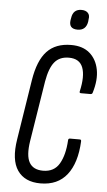

<svg xmlns="http://www.w3.org/2000/svg" viewBox="-57 -868 509 911"><g transform="rotate(5 197.0 -412.5)"><path d="M171 6Q96 6 61.5 -44Q27 -94 43 -193L88 -478Q103 -573 144.5 -617Q186 -661 260 -661Q315 -661 348 -632.5Q381 -604 390.5 -555.5Q400 -507 381 -445Q379 -437 371 -437H326Q317 -437 319 -445Q336 -519 320.5 -559.5Q305 -600 254 -600Q210 -600 186 -571Q162 -542 151 -478L105 -190Q94 -120 112.5 -87.5Q131 -55 178 -55Q231 -55 255.5 -97Q280 -139 284 -209Q284 -218 293 -218H338Q342 -218 344 -217Q346 -216 346 -209Q341 -106 297 -50Q253 6 171 6ZM283 -736Q240 -736 246 -778L248 -789Q254 -831 294 -831Q314 -831 324.5 -820Q335 -809 331 -789L330 -778Q323 -736 283 -736Z"/></g></svg>

Font: Sofia Sans Extra Condensed
Style: Italic
Weight: 400
Italic angle: -9°
Designer: Botio Nikoltchev, Ani Petrova
Foundry: lettersoup
Version: Version 4.101; ttfautohint (v1.8.4.7-5d5b)